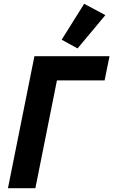

<svg xmlns="http://www.w3.org/2000/svg" viewBox="-20 -995 599 1015"><path d="M537 -915 425 -975 306 -785 390 -739ZM22 0H167L281 -570H533L559 -698H162Z"/></svg>

Font: Braiins Sans
Style: Bold Italic
Weight: 700
Italic angle: -11.31°
Designer: Mike Abbink, Paul van der Laan, Pieter van Rosmalen, Jiri Chlebus, Lubos Buracinsky
Foundry: Bold Monday, Sudetype
Version: Version 1.000;hotconv 1.0.109;makeotfexe 2.5.65596